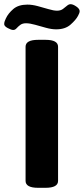

<svg xmlns="http://www.w3.org/2000/svg" viewBox="-58 -893 400 916"><path d="M5 -750Q-4 -750 -21 -759Q-38 -768 -38 -778Q-38 -785 -35.5 -792Q-33 -799 -30 -805Q-19 -829 5.5 -850Q30 -871 73 -871Q95 -871 121.5 -864Q148 -857 173 -849.5Q198 -842 214 -842Q231 -842 242 -850Q253 -858 261.5 -865.5Q270 -873 279 -873Q290 -873 306 -862Q322 -851 322 -840Q322 -831 314 -817Q304 -798 278.5 -775.5Q253 -753 210 -753Q188 -753 161 -760.5Q134 -768 109 -775Q84 -782 66 -782Q49 -782 38.5 -774Q28 -766 21 -758Q14 -750 5 -750ZM124 3Q64 3 64 -30V-670Q64 -703 124 -703H159Q219 -703 219 -670V-30Q219 3 159 3Z"/></svg>

Font: Asap
Style: Bold
Weight: 700
Designer: Pablo Cosgaya
Foundry: Omnibus-Type
Version: Version 3.001; ttfautohint (v1.8.3)